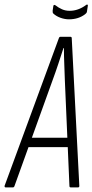

<svg xmlns="http://www.w3.org/2000/svg" viewBox="-47 -815 402 835"><path d="M-22 0Q-28 0 -27 -7L209 -649Q211 -655 216 -655H259Q265 -655 265 -649L298 -6Q298 0 292 0H261Q255 0 255 -6L235 -467Q234 -504 232.5 -538Q231 -572 231 -606H229Q218 -572 206.5 -537Q195 -502 182 -467L16 -6Q14 0 9 0ZM68 -175 84 -216H252L255 -175ZM253 -731Q235 -731 216.5 -737.5Q198 -744 185 -756Q181 -760 182 -769L185 -789Q186 -793 188 -793.5Q190 -794 194 -792Q208 -781 223 -774.5Q238 -768 256 -768Q293 -768 327 -793Q330 -796 333 -795Q336 -794 335 -790L331 -764Q330 -758 323 -753Q294 -731 253 -731Z"/></svg>

Font: Sofia Sans Extra Condensed Light
Style: Italic
Weight: 300
Italic angle: -9°
Version: Version 4.100